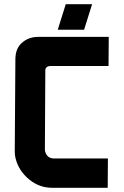

<svg xmlns="http://www.w3.org/2000/svg" viewBox="-20 -891 586 911"><path d="M492 -139 491 0H227Q167 0 119 -39Q69 -80 54 -139Q50 -154 50 -173L53 -612Q54 -661 83 -687Q115 -716 161 -716H496L495 -578H222Q193 -578 195 -552L193 -182Q193 -177 194 -173Q203 -139 237 -139ZM292 -871H417L379 -750H254Z"/></svg>

Font: Covid19
Style: Regular
Weight: 400
Designer: Peter Wiegel
Foundry: (c) CAT - Ing. Peter Wiegel.  for Rudolf Maass + Partner GmbH
Version: Version 001.000